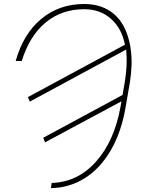

<svg xmlns="http://www.w3.org/2000/svg" viewBox="-20 -741 741 974"><path d="M613.8 -514.2Q597.2 -598.1 542.2 -646.2Q487.3 -694.3 407.2 -694.3Q293 -694.3 211.4 -626.7Q129.9 -559.1 90.3 -431.6H59.6Q98.1 -569.3 189.2 -645Q280.3 -720.7 407.2 -720.7Q485.4 -720.7 540.5 -683.3Q595.7 -646 622.6 -574.2Q649.4 -502.4 647.5 -413.1Q646 -367.7 639.2 -324.7L616.7 -194.3Q595.2 -69.8 541.5 22.2Q487.8 114.3 409.7 163.1Q331.5 211.9 238.3 213.4L242.2 187Q374.5 183.1 467.5 78.4Q560.5 -26.4 591.3 -199.2L596.2 -227.1L208.5 -19L199.2 -42L601.6 -259.3L612.8 -323.2Q619.6 -364.7 622.1 -406.2Q624 -447.3 620.1 -489.7L131.3 -225.6L121.6 -248.5Z"/></svg>

Font: Roboto Thin
Style: Italic
Weight: 250
Italic angle: -12°
Designer: Google
Version: Version 2.134; 2016